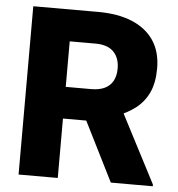

<svg xmlns="http://www.w3.org/2000/svg" viewBox="-51 -759 749 808"><g transform="rotate(5 323.0 -355.5)"><path d="M331.5 -710.9Q414.6 -710.9 474.4 -686.3Q534.2 -661.6 566.7 -613.8Q599.1 -565.9 599.1 -495.6Q599.1 -435.1 580.1 -394Q561 -353 526.9 -326.4Q492.7 -299.8 446.3 -282.2L393.1 -251H163.6V-384.8H330.6Q364.7 -384.8 387.7 -396Q410.6 -407.2 422.1 -428.7Q433.6 -450.2 433.6 -480.5Q433.6 -525.4 408.2 -551.3Q382.8 -577.1 331.5 -577.1H222.7V0H57.1V-710.9ZM288.6 -315.9H463.9L624 -7.3V0H446.8Z"/></g></svg>

Font: Heebo ExtraBold
Style: Regular
Weight: 800
Designer: Oded Ezer
Foundry: Ezer Type House
Version: Version 3.100